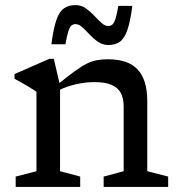

<svg xmlns="http://www.w3.org/2000/svg" viewBox="-20 -733 701 753"><path d="M215.5 -397.5V-61.5L294.5 -40.5V0H41.5V-40.5L123 -61.5V-373Q115 -379 93 -392.2Q71 -405.5 37 -424V-442.5L174 -502.5H191ZM386.5 -40.5 465 -61.5V-315.5Q465 -348.5 453.2 -369.5Q441.5 -390.5 416.2 -400.8Q391 -411 350 -411Q313.5 -411 276.5 -402.2Q239.5 -393.5 213 -380L202 -398.5Q244 -432.5 271.8 -452.8Q299.5 -473 320 -483.2Q340.5 -493.5 360 -497Q379.5 -500.5 403.5 -500.5Q483 -500.5 520.2 -460Q557.5 -419.5 557.5 -337.5V-61.5L639.5 -40.5V0H386.5ZM499 -710Q491 -648.5 479.5 -615.2Q468 -582 450 -569.2Q432 -556.5 405 -556.5Q382.5 -556.5 364.8 -568.8Q347 -581 331.8 -597.2Q316.5 -613.5 303 -626Q289.5 -638.5 276 -638.5Q267 -638.5 260.2 -632.8Q253.5 -627 248 -610Q242.5 -593 236.5 -559.5H181.5Q189.5 -621 201 -654.2Q212.5 -687.5 230.8 -700.2Q249 -713 276 -713Q298 -713 315.8 -700.8Q333.5 -688.5 348.8 -672.2Q364 -656 377.8 -643.5Q391.5 -631 404.5 -631Q414 -631 420.8 -636.8Q427.5 -642.5 433 -659.8Q438.5 -677 444 -710Z"/></svg>

Font: Newsreader 9pt
Style: Regular
Weight: 400
Designer: Hugues Gentile
Foundry: Production Type
Version: Version 1.003